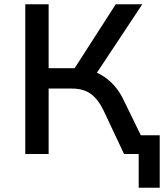

<svg xmlns="http://www.w3.org/2000/svg" viewBox="-20 -725 772 904"><path d="M633 159V0H584V-88H732V159ZM99 0V-705H209V-404H342L318 -383L525 -705H650L424 -364L377 -399Q419 -393 453.5 -374Q488 -355 516.5 -323.5Q545 -292 565 -248L686 0H564L468 -204Q442 -258 407.5 -283Q373 -308 319 -308H209V0Z"/></svg>

Font: Nunito Sans 8pt SemiBold
Style: Regular
Weight: 600
Version: Version 3.101;gftools[0.9.27]